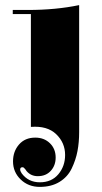

<svg xmlns="http://www.w3.org/2000/svg" viewBox="-20 -508 400 752"><path d="M290 -488V10Q290 49 283.5 83.5Q277 118 261 151.5Q245 185 213 204.5Q181 224 136 224Q91 224 61 195Q31 166 31 124Q31 85 54.5 58Q78 31 118 31Q153 31 175.5 53Q198 75 198 109Q198 140 179 161Q160 182 128 182Q101 182 84 162Q83 160 79.5 155.5Q76 151 73.5 149Q71 147 68 147Q59 147 59 156Q59 162 65 171Q91 206 136 206Q182 206 208.5 174.5Q235 143 235 99Q235 51 200 17.5Q165 -16 101 -11V-453H30V-469H90Q199 -469 290 -488Z"/></svg>

Font: Elsie Swash Caps Black
Style: Regular
Weight: 900
Designer: Alejandro Inler
Foundry: Alejandro Inler
Version: 1.001